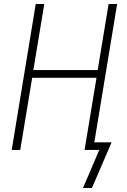

<svg xmlns="http://www.w3.org/2000/svg" viewBox="-20 -755 640 967"><path d="M398 192 480 0H406L466 -363H142L82 0H39L160 -735H203L148 -402H472L527 -735H570L455 -38H542L443 192Z"/></svg>

Font: Iosevka Aile Extralight
Style: Italic
Weight: 200
Italic angle: -9°
Designer: Belleve Invis
Foundry: Belleve Invis
Version: Version 31.1.0; ttfautohint (v1.8.4)